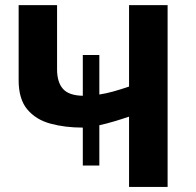

<svg xmlns="http://www.w3.org/2000/svg" viewBox="-20 -734 768 754"><path d="M638.2 -713.9V0H486.8V-275.9Q454.6 -265.1 425.8 -256.6Q397 -248 370.1 -242.2V-84H305.2V-232.9Q235.4 -232.9 178 -248.5Q120.6 -264.2 86.9 -304.7Q53.2 -345.2 53.2 -418.9V-713.9H204.1V-461.9Q204.1 -411.1 227.3 -385Q250.5 -358.9 305.2 -357.9V-518.1H370.1V-362.8Q396 -366.7 425 -374.8Q454.1 -382.8 486.8 -394V-713.9Z"/></svg>

Font: Open Sans
Style: Bold
Weight: 700
Designer: Monotype Design Team
Foundry: Monotype Imaging Inc.
Version: Version 3.000; ttfautohint (v1.8.4)